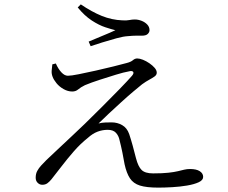

<svg xmlns="http://www.w3.org/2000/svg" viewBox="-20 -829 1040 877"><path d="M235 -539Q246 -514 260.5 -498.5Q275 -483 290 -483Q305 -483 340 -490Q375 -497 417.5 -506.5Q460 -516 498 -525.5Q536 -535 558 -541Q578 -546 587 -554Q596 -562 607 -562Q618 -562 633 -556Q648 -550 662.5 -540Q677 -530 686.5 -519Q696 -508 696 -497Q696 -487 686.5 -480Q677 -473 662 -465Q647 -457 629 -444Q614 -432 588.5 -410.5Q563 -389 534 -362.5Q505 -336 477.5 -310.5Q450 -285 430 -265Q445 -269 461.5 -269.5Q478 -270 490 -270Q516 -270 538 -257.5Q560 -245 570 -217Q578 -193 586 -164Q594 -135 601 -107Q611 -68 627 -52.5Q643 -37 679 -37Q722 -37 749 -40Q776 -43 792.5 -47Q809 -51 821.5 -54Q834 -57 848 -57Q877 -57 892.5 -47Q908 -37 908 -21Q908 -6 887.5 3.5Q867 13 834.5 18.5Q802 24 766.5 26Q731 28 703 28Q649 28 619 18.5Q589 9 573.5 -14.5Q558 -38 549 -79Q545 -103 539 -132.5Q533 -162 526 -189Q522 -209 509.5 -222.5Q497 -236 472 -236Q448 -236 425.5 -227.5Q403 -219 381 -199Q347 -172 317 -137.5Q287 -103 261 -69Q235 -35 215 -10Q206 1 196.5 8Q187 15 173 15Q161 15 152 6Q143 -3 143 -17Q143 -35 150 -48Q157 -61 168 -73Q179 -85 192 -98Q213 -118 244.5 -147.5Q276 -177 309 -208Q342 -239 368 -264Q406 -301 447.5 -342.5Q489 -384 525.5 -421.5Q562 -459 583 -483Q593 -495 588 -501Q583 -507 569 -503Q546 -499 510 -488Q474 -477 435.5 -464.5Q397 -452 368 -440Q348 -430 337 -420.5Q326 -411 310 -411Q290 -411 270.5 -422Q251 -433 238 -449Q225 -465 220 -479Q215 -492 216 -506Q217 -520 219 -535ZM335 -795 349 -809Q399 -775 444.5 -756.5Q490 -738 539 -736Q560 -735 571.5 -737.5Q583 -740 596 -740Q611 -740 626.5 -734Q642 -728 652.5 -717Q663 -706 663 -691Q663 -682 655 -674Q647 -666 628 -666Q614 -666 600 -666Q586 -666 566 -664Q544 -663 511.5 -654Q479 -645 446.5 -635Q414 -625 394 -618L385 -639Q415 -652 449.5 -666Q484 -680 507 -691Q490 -695 461 -704.5Q432 -714 399 -735.5Q366 -757 335 -795Z"/></svg>

Font: Early Summer Mincho
Style: Regular
Weight: 400
Designer: GuiWonder
Version: Version 1.002